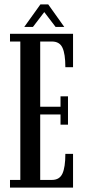

<svg xmlns="http://www.w3.org/2000/svg" viewBox="-20 -854 392 874"><path d="M25.5 0V-35H72.5V-665H25.5V-700H312.5V-548H277.5Q277.5 -609 264.2 -637Q251 -665 216.5 -665H163V-368H255.5V-415.5H289.5V-286.5H255.5V-333H163V-35H216.5Q251 -35 264.2 -63.8Q277.5 -92.5 277.5 -153.5H312.5V0ZM90.5 -731.5 164 -834H199.5L272.5 -731.5H233L181.5 -799L130 -731.5Z"/></svg>

Font: Imbue 10pt Medium
Style: Regular
Weight: 500
Designer: Tyler Finck
Foundry: Etcetera Type Company
Version: Version 1.102; ttfautohint (v1.8.3)